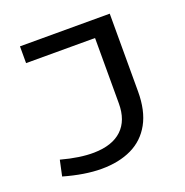

<svg xmlns="http://www.w3.org/2000/svg" viewBox="-109 -675 756 783"><g transform="rotate(-20 269.0 -283.5)"><path d="M202.1 8.3Q165.5 8.3 124.8 1.7Q84 -4.9 39.6 -17.6L54.2 -85.4Q134.8 -63.5 195.8 -64.5Q275.9 -65.9 317.4 -105.5Q358.9 -145 358.9 -218.3V-502.4H59.6V-575.2H449.2V-237.8Q449.2 -154.3 418.9 -99.6Q388.7 -44.9 333.3 -18.3Q277.8 8.3 202.1 8.3Z"/></g></svg>

Font: Heebo
Style: Regular
Weight: 400
Designer: Oded Ezer
Foundry: Ezer Type House
Version: Version 3.100